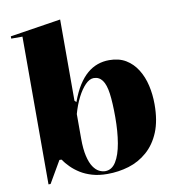

<svg xmlns="http://www.w3.org/2000/svg" viewBox="-84 -820 834 910"><g transform="rotate(-10 333.0 -365.0)"><path d="M76 15V-696H22V-707L266 -745V-354L274 -346Q291 -393 311.5 -425Q332 -457 355 -476.5Q378 -496 404.5 -505.5Q431 -515 461 -515Q508 -515 541 -495Q574 -475 595.5 -440.5Q617 -406 627 -362.5Q637 -319 637 -272Q637 -193 614.5 -138.5Q592 -84 552.5 -49.5Q513 -15 463.5 0Q414 15 360 15Q319 15 287 5.5Q255 -4 231 -19Q207 -34 188.5 -52.5Q170 -71 157 -90H147L86 15ZM352 0Q384 0 404 -32Q424 -64 433.5 -119.5Q443 -175 443 -244Q443 -314 437 -358Q431 -402 415.5 -423Q400 -444 374 -444Q354 -444 333.5 -423Q313 -402 295.5 -367.5Q278 -333 266 -290V-172Q266 -121 274 -87Q282 -53 295 -34Q308 -15 323 -7.5Q338 0 352 0Z"/></g></svg>

Font: Kalnia Thin SemiBold
Style: Regular
Weight: 600
Version: Version 1.105